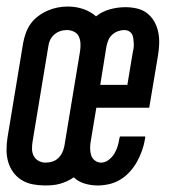

<svg xmlns="http://www.w3.org/2000/svg" viewBox="-24 -560 544 588"><path d="M114 8Q95 8 76.5 4.5Q58 1 42.5 -8.5Q27 -18 16.5 -32.5Q6 -47 1 -64.5Q-4 -82 -4 -101Q-4 -120 -1 -139L47 -429Q50 -445 55.5 -460Q61 -475 70.5 -488Q80 -501 93.5 -511Q107 -521 122 -527.5Q137 -534 152.5 -537Q168 -540 184 -540Q208 -540 230.5 -532.5Q253 -525 270 -510Q289 -525 312.5 -531.5Q336 -538 360 -538Q378 -538 395.5 -534Q413 -530 426.5 -519.5Q440 -509 448.5 -494Q457 -479 460.5 -462Q464 -445 463.5 -427Q463 -409 460 -391L433 -230H271L254 -128Q252 -117 252 -106Q252 -95 255 -85Q258 -75 266.5 -68.5Q275 -62 286 -62Q298 -62 309 -70.5Q320 -79 326.5 -90Q333 -101 336.5 -113Q340 -125 342 -138Q343 -139 343 -140Q343 -141 343 -142H421Q421 -140 420.5 -138Q420 -136 420 -134Q417 -116 411 -99Q405 -82 396 -65.5Q387 -49 374 -34.5Q361 -20 344.5 -10Q328 0 310 4Q292 8 275 8Q254 8 234.5 2Q215 -4 202 -17Q192 -10 181 -5Q170 0 159 3Q148 6 136.5 7Q125 8 114 8ZM366 -300 383 -402Q385 -409 385.5 -416Q386 -423 385.5 -430Q385 -437 384 -444Q383 -451 379.5 -456.5Q376 -462 370 -465Q364 -468 357 -468Q347 -468 337.5 -464.5Q328 -461 320 -454Q312 -447 308 -437.5Q304 -428 302 -418L283 -300ZM115 -62Q126 -62 136 -65Q146 -68 154 -75.5Q162 -83 166.5 -92.5Q171 -102 173 -112L221 -402Q223 -414 222.5 -426Q222 -438 217.5 -448Q213 -458 202.5 -463Q192 -468 181 -468Q170 -468 160 -464.5Q150 -461 142 -454Q134 -447 129.5 -437.5Q125 -428 124 -418L76 -128Q74 -116 74 -104.5Q74 -93 79 -83Q84 -73 94 -67.5Q104 -62 115 -62Z"/></svg>

Font: Iosevka Curly Oblique
Style: Regular
Weight: 400
Italic angle: -9°
Monospace: yes
Designer: Belleve Invis
Foundry: Belleve Invis
Version: Version 11.1.0; ttfautohint (v1.8.3)